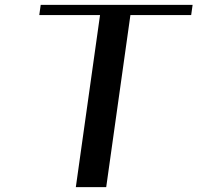

<svg xmlns="http://www.w3.org/2000/svg" viewBox="-20 -770 812 790"><path d="M772.5 -750 766.6 -708H516.6L417 0H292L391.6 -708H141.6L147.5 -750Z"/></svg>

Font: okolaks
Style: BoldItalic
Weight: 600
Width: 8
Italic angle: -8°
Version: Version 000.6.0